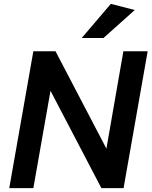

<svg xmlns="http://www.w3.org/2000/svg" viewBox="-20 -976 786 996"><path d="M620 -710H746L621 0H506L242 -505L153 0H28L153 -710H268L532 -205ZM404 -779 555 -956 679 -924 517 -779Z"/></svg>

Font: Livvic SemiBold
Style: Italic
Weight: 600
Italic angle: -10°
Designer: Jacques Le Bailly, Baron von Fonthausen
Version: Version 1.001; ttfautohint (v1.8.2)